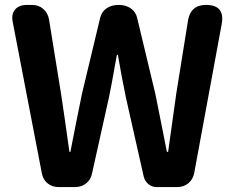

<svg xmlns="http://www.w3.org/2000/svg" viewBox="-20 -760 955 780"><path d="M218 0Q192 0 173.5 -15Q155 -30 150 -56L32 -669Q25 -702 41 -721Q57 -740 90 -740H110Q137 -740 155.5 -724Q174 -708 179 -682L228 -379Q233 -343 244 -271Q256 -186 262 -143H266Q288 -257 313 -379L387 -688Q393 -713 414 -727Q434 -740 462 -740Q490 -740 510 -727Q531 -713 537 -688L611 -379Q621 -330 641 -229Q652 -172 658 -143H663Q681 -276 696 -379L744 -678Q755 -740 817 -740Q894 -740 881 -664L769 -57Q764 -31 745 -15.5Q726 0 700 0H666H617Q598 0 583.5 -11.5Q569 -23 564 -42L491 -366Q471 -464 459 -537H455Q454 -532 452 -522Q434 -419 423 -366L354 -56Q349 -30 330 -15Q311 0 285 0Z"/></svg>

Font: GenSenRounded JP B
Style: Regular
Weight: 700
Version: Version 1.501;PS 1;hotconv 16.6.51;makeotf.lib2.5.65220